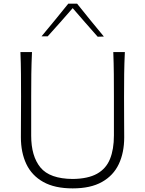

<svg xmlns="http://www.w3.org/2000/svg" viewBox="-20 -1016 791 1046"><path d="M376 10.3Q278.3 10.3 215.8 -24.7Q153.3 -59.6 123.5 -122.3Q93.8 -185.1 93.8 -268.1Q93.8 -301.3 94.2 -361.8Q94.7 -422.4 94.7 -488.3Q94.7 -556.2 94.2 -613.3Q93.8 -670.4 91.3 -732.4H154.3Q151.4 -670.4 150.6 -613.3Q149.9 -556.2 149.9 -488.3V-276.9Q149.9 -165 200.4 -103.5Q251 -42 376 -41Q459.5 -42 508.8 -69.6Q558.1 -97.2 579.3 -149.9Q600.6 -202.6 600.6 -277.8V-488.3Q600.6 -556.2 600.1 -613.3Q599.6 -670.4 597.2 -732.4H660.2Q657.2 -670.4 656.5 -613.3Q655.8 -556.2 655.8 -488.3Q655.8 -422.4 656.2 -361.8Q656.7 -301.3 656.7 -268.1Q656.7 -184.6 627.2 -122.1Q597.7 -59.6 535.6 -24.7Q473.6 10.3 376 10.3ZM512.2 -815.9Q477.5 -855 443.4 -894Q409.2 -933.1 376 -971.7Q342.8 -933.1 308.8 -895Q274.9 -856.9 239.7 -817.9H206.1Q243.7 -862.8 280 -907.2Q316.4 -951.7 352.1 -996.1H399.9Q435.5 -951.7 471.9 -906.7Q508.3 -861.8 545.9 -816.9Z"/></svg>

Font: Pinar DS1-Light
Style: Regular
Weight: 300
Designer: Amin Abedi
Version: Version 2.000